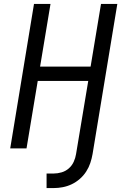

<svg xmlns="http://www.w3.org/2000/svg" viewBox="-20 -755 640 977"><path d="M217 202V128H253Q273 128 293.5 122Q314 116 330 102Q346 88 355 68.5Q364 49 367 29L429 -343H172L115 0H32L153 -735H237L184 -416H441L494 -735H577L451 29Q447 52 439.5 74.5Q432 97 418.5 118Q405 139 386 155.5Q367 172 345 182.5Q323 193 299.5 197.5Q276 202 253 202Z"/></svg>

Font: Iosevka SS04 Extended
Style: Italic
Weight: 400
Width: 7
Italic angle: -9°
Monospace: yes
Designer: Belleve Invis
Foundry: Belleve Invis
Version: Version 19.0.0; ttfautohint (v1.8.4)